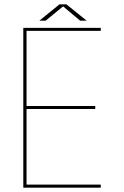

<svg xmlns="http://www.w3.org/2000/svg" viewBox="-20 -866 572 886"><path d="M95.5 -723.5 102.5 -730.5V-370L95.5 -377H419.5V-363H95.5L102.5 -370V-7L95.5 -14H445V0H87.5V-737.5H445V-723.5ZM161.5 -770.5 254.5 -846H286.5L380 -770.5H350L266.5 -840.5H276L190.5 -770.5Z"/></svg>

Font: Epilogue Thin
Style: Regular
Weight: 250
Designer: Tyler Finck
Foundry: Etcetera Type Co
Version: Version 2.111